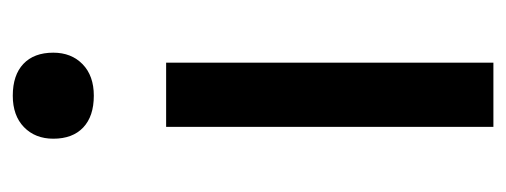

<svg xmlns="http://www.w3.org/2000/svg" viewBox="-272 -540 811 308"><g transform="rotate(-90 134.0 -385.5)"><path d="M85 0V-525H188V0ZM66 -706Q66 -735 84.5 -753Q103 -771 135 -771Q168 -771 186 -754Q204 -737 204 -706Q204 -677 185.5 -659Q167 -641 135 -641Q102 -641 84 -658Q66 -675 66 -706Z"/></g></svg>

Font: Our Lexend
Style: Regular
Weight: 400
Designer: Bonnie Shaver-Troup, Thomas Jockin
Foundry: Lexend
Version: Version 1.007